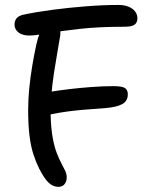

<svg xmlns="http://www.w3.org/2000/svg" viewBox="-20 -730 606 761"><path d="M211 10.6Q191 10.6 173.6 -5.1Q156.2 -20.8 135.4 -61.4Q122.4 -87.6 112.3 -118.6Q102.2 -149.6 96.9 -192.2Q91.6 -234.8 91.6 -294Q91.6 -335.6 96 -380.4Q100.4 -425.2 108 -470.2Q115.6 -515.2 124.6 -555.8Q134.6 -601.4 151 -620.4Q167.4 -639.4 193 -639.4Q211.8 -639.4 216.4 -624.5Q221 -609.6 218.6 -588.2Q213.8 -558.6 207 -520.3Q200.2 -482 193.7 -439.3Q187.2 -396.6 183.6 -353.2Q180 -309.8 180.8 -270Q182.4 -219.6 188.9 -184Q195.4 -148.4 204.8 -124Q214.2 -99.6 223.2 -82.9Q232.2 -66.2 238.3 -53.3Q244.4 -40.4 244.4 -26.8Q244.4 -11.4 236.1 -0.4Q227.8 10.6 211 10.6ZM191.2 -278.6Q160.2 -272.2 144 -277.1Q127.8 -282 121.8 -292.1Q115.8 -302.2 115.8 -310.8Q115.8 -325.6 121.8 -336.4Q127.8 -347.2 140.6 -354.5Q153.4 -361.8 174 -365.2Q212 -371.8 255.8 -376.9Q299.6 -382 344.5 -385.3Q389.4 -388.6 429.8 -388.6Q462.4 -388.6 474.5 -381.4Q486.6 -374.2 486.6 -355.8Q486.6 -329.4 464.2 -317.2Q441.8 -305 394.6 -301.2Q347 -298.2 311 -295Q275 -291.8 246.1 -287.9Q217.2 -284 191.2 -278.6ZM96.6 -589.2Q77.6 -589.2 64.2 -595.1Q50.8 -601 44.2 -611Q37.6 -621 37.6 -632.4Q37.6 -646.6 45.1 -656.7Q52.6 -666.8 71 -671.4Q120.8 -682.2 186.2 -690.9Q251.6 -699.6 320.8 -705Q390 -710.4 449.2 -710.4Q472.2 -710.4 489.1 -703.6Q506 -696.8 515.3 -684.8Q524.6 -672.8 524.6 -657Q524.6 -640.6 513.4 -632.3Q502.2 -624 473.8 -624Q370.4 -624 293.8 -615.3Q217.2 -606.6 167.8 -597.9Q118.4 -589.2 96.6 -589.2Z"/></svg>

Font: Shantell Sans Light
Style: Regular
Weight: 300
Designer: Stephen Nixon, Anya Danilova, Shantell Martin
Foundry: Arrow Type
Version: Version 1.011;[c5ecc13dd]